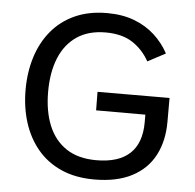

<svg xmlns="http://www.w3.org/2000/svg" viewBox="-49 -701 774 761"><g transform="rotate(5 338.0 -320.5)"><path d="M336.1 -336.9 336.9 -263.3H532.9V-232.4Q532.9 -150.6 488.3 -108.6Q443.7 -66.5 354.3 -66.5Q282.6 -66.5 235.2 -97.8Q187.9 -129.2 164.4 -186.2Q141 -243.3 141 -320.5Q141 -397.8 164.2 -454.7Q187.5 -511.5 233.6 -542.9Q279.7 -574.2 347.9 -574.2Q413.2 -574.2 454.9 -547.2Q496.5 -520.2 522.1 -474.3L592.9 -511.9Q571.4 -552.2 537 -583.7Q502.7 -615.2 455.5 -633.2Q408.3 -651.2 347.5 -651.2Q274.7 -651.2 219.2 -626.1Q163.8 -601 126.4 -555.9Q89 -510.8 70.1 -450.6Q51.3 -390.4 51.3 -320.5Q51.3 -250.7 70.3 -190.6Q89.4 -130.4 127.1 -85.2Q164.9 -40 221.4 -14.9Q278 10.3 352.8 10.3Q442.8 10.3 502.8 -21Q562.9 -52.3 592.7 -109.3Q622.6 -166.3 622.6 -242.9V-337.6Z"/></g></svg>

Font: Estedad-VF-FD Black
Style: Regular
Weight: 900
Designer: Amin Abedi
Version: Version 4.000